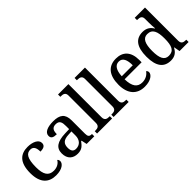

<svg xmlns="http://www.w3.org/2000/svg" viewBox="122 -1697 2643 2643"><g transform="rotate(-45 1444.0 -375.0)"><path d="M286 10C405 10 463 -43 463 -90C463 -108 456 -122 444 -131C421 -88 372 -58 308 -58C207 -58 166 -126 166 -266C166 -443 211 -494 283 -494C345 -494 362 -440 362 -375C434 -375 462 -399 462 -444C462 -510 378 -547 282 -547C152 -547 53 -480 53 -265C53 -67 149 10 286 10Z M706 10C787 10 818 -26 860 -81H869L886 0H1035V-45H1032C987 -45 970 -61 970 -117V-375C970 -501 907 -547 780 -547C677 -547 593 -519 593 -449C593 -402 626 -385 691 -385C691 -448 706 -494 776 -494C850 -494 860 -444 860 -373V-315L778 -312C625 -307 551 -257 551 -151C551 -41 617 10 706 10ZM738 -55C687 -55 664 -85 664 -146C664 -222 698 -263 801 -267L860 -270V-191C860 -108 812 -55 738 -55Z M1089 0H1382V-45H1370C1329 -45 1291 -54 1291 -115V-760H1089V-715H1102C1141 -715 1181 -706 1181 -649V-115C1181 -54 1142 -45 1102 -45H1089Z M1411 0H1704V-45H1692C1651 -45 1613 -54 1613 -115V-760H1411V-715H1424C1463 -715 1503 -706 1503 -649V-115C1503 -54 1464 -45 1424 -45H1411Z M2011 10C2135 10 2193 -47 2193 -91C2193 -110 2183 -124 2172 -129C2148 -91 2098 -56 2029 -56C1937 -56 1888 -117 1885 -260H2216V-307C2216 -466 2134 -547 2001 -547C1855 -547 1772 -452 1772 -264C1772 -91 1859 10 2011 10ZM1887 -317C1892 -429 1931 -490 2000 -490C2074 -490 2101 -422 2101 -317Z M2521 10C2599 10 2644 -28 2674 -87H2679L2695 0H2871V-45H2864C2820 -45 2782 -54 2782 -114V-760H2582V-715H2590C2634 -715 2672 -707 2672 -649V-574C2672 -542 2674 -495 2678 -461H2672C2643 -511 2596 -547 2520 -547C2389 -547 2317 -460 2317 -267C2317 -75 2389 10 2521 10ZM2545 -57C2462 -57 2429 -126 2429 -267C2429 -405 2462 -480 2544 -480C2642 -480 2672 -405 2672 -268C2672 -125 2642 -57 2545 -57Z"/></g></svg>

Font: Noto Serif Thai Medium
Style: Regular
Weight: 500
Designer: Monotype Design Team
Foundry: Monotype Imaging Inc.
Version: Version 1.901;PS 001.901;hotconv 1.0.88;makeotf.lib2.5.64775